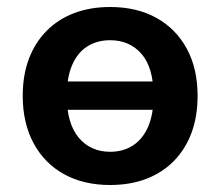

<svg xmlns="http://www.w3.org/2000/svg" viewBox="-20 -519 630 549"><path d="M295 10Q219 10 163 -21Q107 -52 76 -109.5Q45 -167 45 -245Q45 -304 62.5 -350.5Q80 -397 113 -430.5Q146 -464 192 -481.5Q238 -499 295 -499Q371 -499 427 -468Q483 -437 514 -380Q545 -323 545 -245Q545 -186 527.5 -139Q510 -92 477 -58.5Q444 -25 398 -7.5Q352 10 295 10ZM295 -85Q332 -85 360 -103Q388 -121 403.5 -156.5Q419 -192 419 -245Q419 -325 385 -364.5Q351 -404 295 -404Q258 -404 230 -386.5Q202 -369 186.5 -333.5Q171 -298 171 -245Q171 -166 205 -125.5Q239 -85 295 -85ZM129 -205V-286H463V-205Z"/></svg>

Font: Nunito ExtraLight
Style: Regular
Weight: 200
Designer: Vernon Adams
Foundry: Vernon Adams
Version: Version 3.602